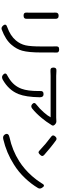

<svg xmlns="http://www.w3.org/2000/svg" viewBox="864 -1654 816 2585"><g transform="rotate(90 1272.5 -361.0)"><path d="M328 10Q287 -33 347 -51Q459 -91 522 -164Q573 -223 590 -298Q605 -365 605 -510V-665Q605 -672 604 -686Q604 -698 604 -704Q602 -728 611.5 -738.5Q621 -749 645 -749Q669 -749 679 -738.5Q689 -728 687 -704Q686 -692 686 -665V-585V-506Q686 -338 662 -251Q641 -176 584 -109Q517 -28 378 24Q351 34 328 10ZM190 -270Q167 -270 157.5 -279.5Q148 -289 149 -312Q150 -323 150 -345V-671Q150 -684 149 -692Q146 -742 191 -742Q236 -742 233 -695Q233 -683 233 -671V-507V-344Q233 -331 233 -317Q236 -270 190 -270Z M991 10Q943 -29 1001 -54Q1018 -62 1031 -72Q1136 -136 1175 -244Q1205 -326 1205 -469Q1205 -480 1205 -491Q1201 -539 1247 -539Q1289 -539 1289 -489Q1286 -302 1246 -202Q1194 -70 1053 10Q1016 30 991 10ZM1384 -384Q1346 -415 1390 -445Q1443 -486 1492 -542Q1538 -594 1559 -634H1001Q981 -634 940 -632H937Q889 -627 889 -672Q889 -717 936 -712Q969 -709 1001 -709H1282H1563Q1575 -709 1603 -711Q1633 -715 1655 -693L1659 -689Q1680 -668 1662 -644Q1661 -643 1659 -641Q1655 -636 1654 -633Q1620 -576 1570 -516Q1506 -438 1440 -385Q1410 -363 1384 -384Z M1791 -17Q1775 -42 1787 -59Q1799 -75 1830 -81Q2003 -118 2150 -211Q2257 -279 2349 -382Q2406 -446 2450 -518Q2478 -572 2510 -515Q2525 -489 2511 -464Q2456 -372 2379 -291Q2294 -201 2195 -140Q2037 -39 1852 4Q1810 13 1791 -17ZM2008 -483Q1913 -573 1819 -642Q1787 -665 1818 -698Q1842 -724 1868 -707Q1909 -678 1973 -626Q2041 -570 2067 -546Q2081 -532 2080 -519Q2078 -507 2061.5 -490.5Q2045 -474 2035 -472Q2022 -469 2008 -483Z"/></g></svg>

Font: GenSenRounded JP R
Style: Regular
Weight: 400
Version: Version 1.501;PS 1;hotconv 16.6.51;makeotf.lib2.5.65220